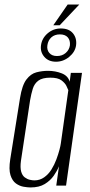

<svg xmlns="http://www.w3.org/2000/svg" viewBox="-20 -815 397 843"><path d="M114 8Q102 8 84 5Q66 2 50 -9.5Q34 -21 26 -46Q18 -71 25 -116L68 -385Q77 -441 96 -466Q115 -491 140 -497.5Q165 -504 191 -504Q223 -504 251 -493Q279 -482 286 -456L291 -495H340L270 0H227L239 -85Q231 -65 216 -43.5Q201 -22 176.5 -7Q152 8 114 8ZM131 -23Q155 -23 174 -36.5Q193 -50 206 -71Q219 -92 227.5 -115Q236 -138 241 -157Q246 -176 247 -185L280 -419Q278 -425 271.5 -438Q265 -451 249.5 -462.5Q234 -474 201 -474Q166 -474 148.5 -461Q131 -448 124 -425.5Q117 -403 112 -374L72 -109Q68 -79 73 -61.5Q78 -44 89 -36Q100 -28 111.5 -25.5Q123 -23 131 -23ZM226 -544Q193 -544 174.5 -565.5Q156 -587 160 -616Q164 -647 189 -668.5Q214 -690 247 -690Q283 -690 300.5 -668.5Q318 -647 314 -616Q310 -587 284 -565.5Q258 -544 226 -544ZM230 -569Q253 -569 268.5 -582.5Q284 -596 287 -616Q289 -638 277.5 -651Q266 -664 243 -664Q220 -664 205.5 -651Q191 -638 188 -616Q185 -596 196.5 -582.5Q208 -569 230 -569ZM214 -704 277 -795H328L242 -704Z"/></svg>

Font: Alumni Sans Thin Light
Style: Italic
Weight: 300
Italic angle: -8°
Version: Version 1.016